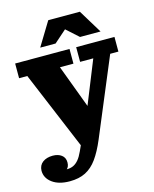

<svg xmlns="http://www.w3.org/2000/svg" viewBox="-135 -793 868 1085"><g transform="rotate(-15 299.0 -250.5)"><path d="M138 135Q159 135 175.5 127.5Q192 120 206.5 103Q221 86 234 57L305 -98L320 -124L444 -432H367V-518H591V-432H543L354 20Q327 84 297.5 125Q268 166 229.5 185.5Q191 205 137 205ZM279 96 58 -432H10V-518H328V-432H249L363 -127ZM80 40Q111 40 131 55Q151 70 151 98Q151 126 132.5 139Q114 152 85 153L81 111Q89 124 104.5 129.5Q120 135 138 135L137 205Q73 205 35 177Q-3 149 -3 106Q-2 74 21 57Q44 40 80 40ZM170 -568 254 -706H439L523 -568H403L294 -666H371L260 -568Z"/></g></svg>

Font: Montagu Slab
Style: Bold
Weight: 700
Designer: Florian Karsten
Foundry: Florian Karsten
Version: Version 1.000